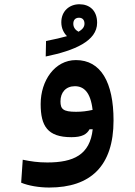

<svg xmlns="http://www.w3.org/2000/svg" viewBox="-20 -632 626 890"><path d="M208 237.3C400.4 237.3 506.3 137.2 506.3 -73.7C506.3 -251 447.3 -353.5 332 -353.5C233.9 -353.5 168.5 -258.3 168.5 -149.9C168.5 -47.9 200.2 3.9 311 3.9C359.9 3.9 382.3 -9.3 395 -32.7H409.7C397 85.9 320.3 121.1 199.2 121.1C155.3 121.1 123.5 116.2 85.4 108.4L78.1 214.8C111.8 229 161.6 237.3 208 237.3ZM191.9 -370.1C325.7 -397.5 430.2 -441.9 430.2 -526.4C430.2 -583.5 395 -612.3 348.1 -612.3C302.2 -612.3 264.2 -581.1 264.2 -528.8C264.2 -501 275.4 -479.5 290.5 -464.4C265.6 -457.5 233.9 -449.7 193.4 -441.9ZM409.2 -122.6C382.8 -116.7 360.4 -113.8 332.5 -113.8C272.5 -113.8 260.3 -126.5 260.3 -162.1C260.3 -203.6 285.2 -232.4 327.1 -232.4C367.7 -232.4 399.9 -205.6 409.2 -122.6ZM343.8 -484.9C328.6 -493.2 319.8 -505.9 319.8 -522C319.8 -539.1 329.1 -549.8 346.2 -549.8C362.3 -549.8 371.6 -539.6 371.6 -522.5C371.6 -509.3 365.2 -497.1 343.8 -484.9Z"/></svg>

Font: Cascadia Mono SemiBold
Style: Regular
Weight: 600
Monospace: yes
Designer: Aaron Bell
Foundry: Saja Typeworks
Version: Version 2404.023